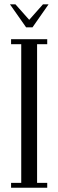

<svg xmlns="http://www.w3.org/2000/svg" viewBox="-20 -885 275 905"><path d="M103 -756.3 26.9 -864.7H52.7L117.7 -791.5L182.6 -864.7H209L133.3 -756.3ZM32.2 0V-22.9H80.1V-676.8H32.2V-700.2H202.6V-676.8H154.8V-22.9H202.6V0Z"/></svg>

Font: Imbue
Style: Regular
Weight: 400
Designer: Tyler Finck
Foundry: Etcetera Type Company
Version: Version 0.910